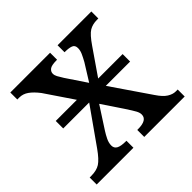

<svg xmlns="http://www.w3.org/2000/svg" viewBox="-139 -676 816 816"><g transform="rotate(-45 269.0 -268.0)"><path d="M5 0V-42H13Q47 -42 67 -55Q87 -68 114 -106L229 -269H73V-314H200L114 -441Q94 -467 75 -480.5Q56 -494 34 -494H22V-536H261V-494H258Q227 -494 216.5 -485.5Q206 -477 206 -465Q206 -455 211.5 -445Q217 -435 227 -419L288 -328L336 -405Q346 -423 352.5 -437.5Q359 -452 359 -466Q359 -484 345 -489Q331 -494 309 -494H306V-536H509V-494H501Q474 -494 455 -482.5Q436 -471 408 -430L328 -314H475V-269H329L448 -95Q468 -65 486.5 -53.5Q505 -42 522 -42H534V0H291V-42H296Q351 -42 351 -75Q351 -86 344 -99Q337 -112 316 -144L255 -235L191 -136Q182 -122 174 -105.5Q166 -89 166 -73Q166 -57 179.5 -49.5Q193 -42 223 -42H226V0Z"/></g></svg>

Font: Noto Serif SemiCondensed
Style: Regular
Weight: 400
Width: 4
Designer: Monotype Design Team
Foundry: Monotype Imaging Inc.
Version: Version 2.013